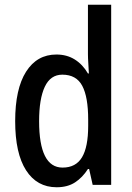

<svg xmlns="http://www.w3.org/2000/svg" viewBox="-20 -780 557 810"><path d="M219 10Q136 10 90 -61.5Q44 -133 44 -269Q44 -405 90 -477.5Q136 -550 218 -550Q262 -550 295.5 -529Q329 -508 351 -470H355Q354 -492 352.5 -513.5Q351 -535 351 -552V-760H449V0H371L356 -67H351Q328 -31 296.5 -10.5Q265 10 219 10ZM244 -73Q300 -73 326 -116.5Q352 -160 352 -249V-275Q352 -371 327 -418Q302 -465 243 -465Q193 -465 169 -414Q145 -363 145 -269Q145 -73 244 -73Z"/></svg>

Font: Noto Sans Ethiopic Condensed Medium
Style: Regular
Weight: 500
Width: 3
Designer: Monotype Design Team
Foundry: Monotype Imaging Inc.
Version: Version 2.102; ttfautohint (v1.8.4.7-5d5b)